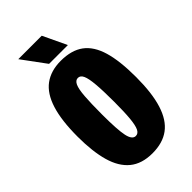

<svg xmlns="http://www.w3.org/2000/svg" viewBox="-213 -735 812 812"><g transform="rotate(-45 192.5 -329.5)"><path d="M190.3 11.7Q127.3 11.7 88.8 -19.9Q50.3 -51.5 33.1 -112.4Q15.8 -173.3 15.8 -261.8Q15.8 -358.8 35.2 -420.3Q54.5 -481.8 93.8 -510.7Q133.2 -539.5 192.2 -539.5Q256.2 -539.5 295 -510.8Q333.8 -482 351.5 -421.8Q369.2 -361.7 369.2 -265.3Q369.2 -169.3 349.8 -108Q330.5 -46.7 291.2 -17.5Q252 11.7 190.3 11.7ZM192.2 -90Q206.7 -90 214.7 -106.2Q222.7 -122.5 226.2 -159.2Q229.7 -195.8 229.7 -257.2Q229.7 -324 226.2 -363.3Q222.8 -402.7 214.9 -419.9Q207 -437.2 192.3 -437.2Q177.7 -437.2 169.6 -419.8Q161.5 -402.5 158.4 -362.7Q155.3 -322.8 155.3 -255Q155.3 -163.8 163.2 -126.9Q171 -90 192.2 -90ZM148.3 -565.2 70.2 -671.3H210.5L260.8 -565.2Z"/></g></svg>

Font: Bricolage Grotesque 96pt ExtraBold Condensed
Style: Regular
Weight: 800
Width: 3
Version: Version 1.001;gftools[0.9.33.dev8+g029e19f]